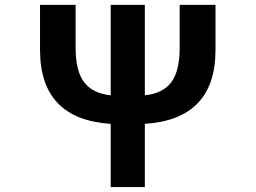

<svg xmlns="http://www.w3.org/2000/svg" viewBox="-20 -760 1040 780"><path d="M710 -740.2H855.5V-557.6Q855.5 -275.4 568.4 -256.8V0H429.7V-256.8Q142.6 -275.4 142.6 -557.6V-740.2H287.1V-567.4Q287.1 -470.7 322.3 -425.3Q357.4 -379.9 429.7 -373V-740.2H568.4V-373Q640.6 -379.9 675.3 -425.3Q710 -470.7 710 -567.4Z"/></svg>

Font: GenEi Gothic M Regular
Style: Bold
Weight: 700
Designer: o_tamon (Modified); [Source Han Sans]
Ryoko NISHIZUKA  (kana & ideographs); Paul D. Hunt (Latin, Greek & Cyrillic); Wenl
Version: Version 1.1a;Original Version 1.004